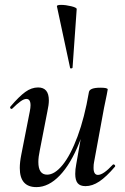

<svg xmlns="http://www.w3.org/2000/svg" viewBox="-20 -753 512 786"><path d="M61 -65Q61 -89 67 -119L102 -297Q105 -312 105 -322Q105 -348 88 -348Q78 -348 64 -338Q50 -328 31 -309Q29 -307 27 -307Q24 -307 22 -310.5Q20 -314 23 -317Q58 -358 83.5 -376.5Q109 -395 136 -395Q180 -395 180 -342Q180 -324 174 -297L143 -138Q137 -110 137 -90Q137 -38 173 -38Q204 -38 236.5 -78Q269 -118 297.5 -194.5Q326 -271 344 -376L360 -375Q340 -258 305 -170Q270 -82 224.5 -34.5Q179 13 129 13Q61 13 61 -65ZM288 -41Q288 -60 292 -80L344 -376Q347 -394 391 -394Q421 -394 421 -387L417 -365Q407 -318 406 -312L365 -89Q363 -80 363 -66Q363 -37 381 -37Q403 -37 442 -79Q443 -80 445 -80Q448 -80 450.5 -76.5Q453 -73 450 -70Q415 -29 386.5 -10Q358 9 330 9Q308 9 298 -3Q288 -15 288 -41ZM230 -733Q249 -733 271.5 -727.5Q294 -722 294 -716L277 -476Q277 -474 272.5 -473Q268 -472 267 -475L213 -727Q212 -733 230 -733Z"/></svg>

Font: Cormorant Garamond SemiBold
Style: Italic
Weight: 600
Italic angle: -10°
Designer: Christian Thalmann (Catharsis Fonts)
Foundry: Catharsis Fonts
Version: Version 4.000